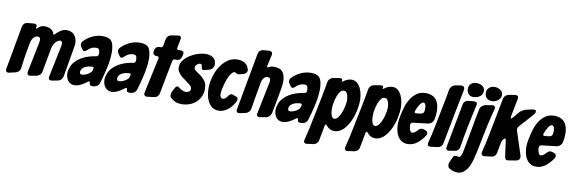

<svg xmlns="http://www.w3.org/2000/svg" viewBox="-95 -1324 6244 2089"><g transform="rotate(10 3027.0 -279.5)"><path d="M223 -534Q256 -567 290 -568L294 -569Q339 -569 368.5 -553Q398 -537 412 -492Q480 -565 531 -568L536 -569H544Q601 -569 630.5 -532.5Q660 -496 660 -443Q660 -429 657 -412L598 -69Q594 -47 578.5 -31.5Q563 -16 541 -12L481 -1Q477 0 470 0Q441 0 441 -28Q441 -31 443 -41L514 -384Q517 -399 517 -411Q517 -439 500 -444H495Q474 -444 446 -418Q419 -392 408 -332L362 -80Q358 -58 342.5 -43Q327 -28 305 -23L244 -13Q234 -11 231 -11Q204 -11 204 -41Q204 -48 205 -52L272 -384Q275 -399 275 -410Q275 -427 269.5 -434.5Q264 -442 258 -444Q248 -446 246 -446Q231 -446 218.5 -438.5Q206 -431 196.5 -419Q187 -407 181 -392.5Q175 -378 173 -364Q154 -270 143 -196Q132 -122 127 -79Q125 -56 110 -40.5Q95 -25 74 -20L8 -5Q-2 -3 -5 -3Q-32 -3 -32 -32Q-32 -39 -31 -43L56 -523Q60 -543 74.5 -556.5Q89 -570 110 -572L180 -578Q193 -578 203 -573Q213 -568 213 -553Q213 -549 211 -541Q210 -537 210 -531Q210 -526 212 -526Q215 -526 223 -534Z M739 -484Q781 -526 833 -549.5Q885 -573 942 -573Q999 -573 1027.5 -551Q1056 -529 1064 -468Q1068 -445 1068 -414Q1068 -373 1062 -328Q1056 -283 1046 -237.5Q1036 -192 1024 -148Q1012 -104 1000 -65Q995 -47 979.5 -34Q964 -21 944 -19L923 -17Q908 -17 899 -23Q890 -29 890 -46Q890 -62 881 -62Q875 -62 864 -54Q836 -31 801 -13Q766 5 729 7Q705 7 686.5 -2.5Q668 -12 656 -28Q644 -44 637.5 -64.5Q631 -85 631 -107Q631 -108 631.5 -123Q632 -138 642 -168Q655 -210 683.5 -240.5Q712 -271 748.5 -292.5Q785 -314 826.5 -326.5Q868 -339 908 -345Q931 -348 932 -369Q933 -374 933 -378Q933 -382 933 -386Q933 -411 924.5 -423.5Q916 -436 894 -436Q865 -436 842 -425Q819 -414 799 -394Q782 -377 770 -377Q759 -377 750 -389L730 -418Q721 -430 721 -444Q721 -448 723 -459Q725 -470 739 -484ZM901 -205Q902 -208 902 -213Q902 -222 897 -224Q892 -226 884 -226Q867 -225 847 -221Q827 -217 809.5 -208.5Q792 -200 779.5 -186.5Q767 -173 764 -152Q764 -144 765.5 -135.5Q767 -127 776 -124Q781 -121 789 -121Q802 -121 819.5 -126.5Q837 -132 853.5 -141.5Q870 -151 882 -163Q894 -175 897 -188Z M1149 -484Q1191 -526 1243 -549.5Q1295 -573 1352 -573Q1409 -573 1437.5 -551Q1466 -529 1474 -468Q1478 -445 1478 -414Q1478 -373 1472 -328Q1466 -283 1456 -237.5Q1446 -192 1434 -148Q1422 -104 1410 -65Q1405 -47 1389.5 -34Q1374 -21 1354 -19L1333 -17Q1318 -17 1309 -23Q1300 -29 1300 -46Q1300 -62 1291 -62Q1285 -62 1274 -54Q1246 -31 1211 -13Q1176 5 1139 7Q1115 7 1096.5 -2.5Q1078 -12 1066 -28Q1054 -44 1047.5 -64.5Q1041 -85 1041 -107Q1041 -108 1041.5 -123Q1042 -138 1052 -168Q1065 -210 1093.5 -240.5Q1122 -271 1158.5 -292.5Q1195 -314 1236.5 -326.5Q1278 -339 1318 -345Q1341 -348 1342 -369Q1343 -374 1343 -378Q1343 -382 1343 -386Q1343 -411 1334.5 -423.5Q1326 -436 1304 -436Q1275 -436 1252 -425Q1229 -414 1209 -394Q1192 -377 1180 -377Q1169 -377 1160 -389L1140 -418Q1131 -430 1131 -444Q1131 -448 1133 -459Q1135 -470 1149 -484ZM1311 -205Q1312 -208 1312 -213Q1312 -222 1307 -224Q1302 -226 1294 -226Q1277 -225 1257 -221Q1237 -217 1219.5 -208.5Q1202 -200 1189.5 -186.5Q1177 -173 1174 -152Q1174 -144 1175.5 -135.5Q1177 -127 1186 -124Q1191 -121 1199 -121Q1212 -121 1229.5 -126.5Q1247 -132 1263.5 -141.5Q1280 -151 1292 -163Q1304 -175 1307 -188Z M1803 -568Q1823 -568 1830.5 -559Q1838 -550 1838 -539Q1838 -536 1836 -526L1829 -501Q1818 -459 1779 -459H1756Q1737 -459 1732 -439L1661 -70Q1650 -21 1600 -16L1548 -10L1537 -8Q1534 -7 1528 -7Q1494 -7 1494 -38Q1494 -41 1496 -51L1580 -440Q1580 -450 1577 -455.5Q1574 -461 1563 -461H1551Q1532 -462 1523 -472Q1514 -482 1514 -496Q1514 -501 1515 -504L1518 -521Q1521 -540 1534 -551.5Q1547 -563 1567 -564H1583Q1602 -564 1607 -585L1621 -661Q1625 -680 1638.5 -693.5Q1652 -707 1672 -710L1746 -722Q1749 -723 1755 -723Q1781 -723 1781 -697Q1781 -690 1780 -686L1761 -588Q1761 -578 1764 -572.5Q1767 -567 1778 -567Z M2060 -431Q2059 -442 2054 -452Q2049 -462 2035 -462Q2030 -462 2019 -456Q2005 -450 1995 -438.5Q1985 -427 1985 -411Q1985 -388 2008.5 -373Q2032 -358 2060 -338Q2088 -318 2111.5 -286.5Q2135 -255 2135 -199Q2135 -152 2117 -114Q2099 -76 2068.5 -49Q2038 -22 1997.5 -7.5Q1957 7 1911 7Q1873 7 1844.5 -5Q1816 -17 1793 -38Q1779 -50 1778.5 -61.5Q1778 -73 1778 -74Q1778 -95 1788 -112L1810 -153Q1822 -175 1837 -175Q1846 -175 1860 -164Q1876 -151 1896 -141.5Q1916 -132 1933 -132Q1952 -132 1969 -143Q1986 -155 1986 -172Q1986 -184 1979 -196Q1972 -208 1954 -222L1906 -258Q1891 -269 1874.5 -281.5Q1858 -294 1844.5 -309.5Q1831 -325 1822 -343Q1813 -361 1813 -383Q1813 -427 1841 -462.5Q1869 -498 1910 -523.5Q1951 -549 1997 -563Q2043 -577 2080 -577Q2128 -577 2160.5 -555Q2193 -533 2195 -479V-475Q2194 -455 2179 -437.5Q2164 -420 2141 -414L2094 -401Q2086 -399 2083 -399Q2062 -399 2060 -431Z M2482 -178Q2498 -173 2501 -163.5Q2504 -154 2504 -149Q2504 -140 2499 -128Q2486 -101 2468 -77Q2450 -53 2427 -34Q2404 -15 2377.5 -4Q2351 7 2321 7Q2278 7 2249.5 -14.5Q2221 -36 2203.5 -68.5Q2186 -101 2179 -140Q2172 -179 2172 -214Q2172 -270 2188.5 -333.5Q2205 -397 2237.5 -451Q2270 -505 2318.5 -541Q2367 -577 2431 -577Q2485 -577 2518 -551.5Q2551 -526 2559 -481Q2559 -445 2522 -434L2471 -421Q2469 -420 2464 -420Q2452 -420 2435 -431Q2427 -436 2422 -436Q2408 -436 2394.5 -421.5Q2381 -407 2368.5 -383.5Q2356 -360 2346 -331.5Q2336 -303 2328.5 -274.5Q2321 -246 2316.5 -221.5Q2312 -197 2312 -182Q2312 -179 2312.5 -165Q2313 -151 2324 -138Q2330 -128 2344 -128Q2358 -128 2371.5 -139.5Q2385 -151 2395 -166Q2413 -194 2434 -194Q2440 -194 2446 -191Z M2784 -557Q2801 -566 2822 -568H2836Q2905 -568 2932.5 -530Q2960 -492 2960 -427Q2960 -394 2952 -348Q2940 -278 2927 -208.5Q2914 -139 2900 -69Q2895 -47 2879 -31.5Q2863 -16 2840 -12L2782 -2Q2772 0 2769 0Q2757 0 2749 -8Q2741 -16 2741 -28Q2741 -31 2743 -41L2813 -384Q2817 -399 2817 -412Q2817 -422 2812.5 -431Q2808 -440 2800 -444Q2794 -446 2788 -446Q2761 -446 2744 -426Q2727 -406 2722 -381Q2704 -284 2691 -204.5Q2678 -125 2670 -79Q2667 -57 2651.5 -40.5Q2636 -24 2613 -19L2557 -7Q2547 -5 2544 -5Q2531 -5 2523 -12Q2515 -19 2515 -32Q2515 -35 2517 -45L2632 -674Q2636 -696 2651.5 -710Q2667 -724 2690 -726L2748 -731Q2764 -731 2776 -725Q2788 -719 2788 -700Q2788 -696 2787.5 -693Q2787 -690 2786 -686L2760 -570Q2758 -562 2758 -559Q2758 -550 2766 -550Q2771 -550 2784 -557Z M3039 -484Q3081 -526 3133 -549.5Q3185 -573 3242 -573Q3299 -573 3327.5 -551Q3356 -529 3364 -468Q3368 -445 3368 -414Q3368 -373 3362 -328Q3356 -283 3346 -237.5Q3336 -192 3324 -148Q3312 -104 3300 -65Q3295 -47 3279.5 -34Q3264 -21 3244 -19L3223 -17Q3208 -17 3199 -23Q3190 -29 3190 -46Q3190 -62 3181 -62Q3175 -62 3164 -54Q3136 -31 3101 -13Q3066 5 3029 7Q3005 7 2986.5 -2.5Q2968 -12 2956 -28Q2944 -44 2937.5 -64.5Q2931 -85 2931 -107Q2931 -108 2931.5 -123Q2932 -138 2942 -168Q2955 -210 2983.5 -240.5Q3012 -271 3048.5 -292.5Q3085 -314 3126.5 -326.5Q3168 -339 3208 -345Q3231 -348 3232 -369Q3233 -374 3233 -378Q3233 -382 3233 -386Q3233 -411 3224.5 -423.5Q3216 -436 3194 -436Q3165 -436 3142 -425Q3119 -414 3099 -394Q3082 -377 3070 -377Q3059 -377 3050 -389L3030 -418Q3021 -430 3021 -444Q3021 -448 3023 -459Q3025 -470 3039 -484ZM3201 -205Q3202 -208 3202 -213Q3202 -222 3197 -224Q3192 -226 3184 -226Q3167 -225 3147 -221Q3127 -217 3109.5 -208.5Q3092 -200 3079.5 -186.5Q3067 -173 3064 -152Q3064 -144 3065.5 -135.5Q3067 -127 3076 -124Q3081 -121 3089 -121Q3102 -121 3119.5 -126.5Q3137 -132 3153.5 -141.5Q3170 -151 3182 -163Q3194 -175 3197 -188Z M3598 -540Q3639 -572 3679 -576Q3682 -577 3690 -577Q3726 -577 3751 -556Q3776 -535 3791 -503Q3806 -471 3812.5 -434.5Q3819 -398 3819 -366Q3819 -321 3806.5 -259.5Q3794 -198 3768 -140.5Q3742 -83 3702.5 -41Q3663 1 3609 7H3598Q3547 7 3513 -36Q3505 -47 3497 -47Q3490 -47 3487 -31L3456 133Q3452 155 3435.5 169.5Q3419 184 3396 187L3373 189L3336 195Q3332 196 3325 196Q3296 196 3296 170Q3296 165 3298 155L3329 26L3393 -287L3418 -417L3434 -507Q3438 -527 3452 -541Q3466 -555 3486 -559L3563 -572Q3573 -572 3581 -569.5Q3589 -567 3589 -554Q3589 -549 3588 -546Q3587 -544 3587 -541Q3587 -536 3590 -536Q3594 -536 3598 -540ZM3579 -125Q3602 -128 3620.5 -154Q3639 -180 3652 -215Q3665 -250 3672 -287Q3679 -324 3679 -348Q3679 -361 3676.5 -377.5Q3674 -394 3668.5 -409Q3663 -424 3654 -434Q3645 -444 3632 -444H3626Q3604 -443 3588 -423Q3572 -403 3561.5 -376Q3551 -349 3544.5 -320Q3538 -291 3535 -271L3533 -230Q3533 -220 3534 -202.5Q3535 -185 3539.5 -168Q3544 -151 3552.5 -138Q3561 -125 3576 -125Z M4049 -540Q4090 -572 4130 -576Q4133 -577 4141 -577Q4177 -577 4202 -556Q4227 -535 4242 -503Q4257 -471 4263.5 -434.5Q4270 -398 4270 -366Q4270 -321 4257.5 -259.5Q4245 -198 4219 -140.5Q4193 -83 4153.5 -41Q4114 1 4060 7H4049Q3998 7 3964 -36Q3956 -47 3948 -47Q3941 -47 3938 -31L3907 133Q3903 155 3886.5 169.5Q3870 184 3847 187L3824 189L3787 195Q3783 196 3776 196Q3747 196 3747 170Q3747 165 3749 155L3780 26L3844 -287L3869 -417L3885 -507Q3889 -527 3903 -541Q3917 -555 3937 -559L4014 -572Q4024 -572 4032 -569.5Q4040 -567 4040 -554Q4040 -549 4039 -546Q4038 -544 4038 -541Q4038 -536 4041 -536Q4045 -536 4049 -540ZM4030 -125Q4053 -128 4071.5 -154Q4090 -180 4103 -215Q4116 -250 4123 -287Q4130 -324 4130 -348Q4130 -361 4127.5 -377.5Q4125 -394 4119.5 -409Q4114 -424 4105 -434Q4096 -444 4083 -444H4077Q4055 -443 4039 -423Q4023 -403 4012.5 -376Q4002 -349 3995.5 -320Q3989 -291 3986 -271L3984 -230Q3984 -220 3985 -202.5Q3986 -185 3990.5 -168Q3995 -151 4003.5 -138Q4012 -125 4027 -125Z M4593 -118Q4561 -68 4514.5 -30.5Q4468 7 4409 7Q4369 7 4342 -11Q4315 -29 4298.5 -57.5Q4282 -86 4275 -121Q4268 -156 4268 -189Q4268 -194 4268 -198.5Q4268 -203 4269 -208Q4270 -236 4277 -269Q4286 -317 4301 -370.5Q4316 -424 4343 -469Q4370 -514 4410.5 -543.5Q4451 -573 4510 -573H4520Q4561 -570 4588 -556Q4615 -542 4631.5 -518.5Q4648 -495 4655 -463.5Q4662 -432 4662 -396Q4662 -371 4659 -345Q4657 -336 4655.5 -326.5Q4654 -317 4652 -306Q4647 -284 4629 -268.5Q4611 -253 4587 -250L4430 -232Q4401 -228 4401 -200Q4402 -188 4404 -174Q4406 -160 4410.5 -149Q4415 -138 4421.5 -130.5Q4428 -123 4438 -123Q4451 -123 4465 -133Q4479 -143 4489 -154Q4506 -174 4517.5 -179Q4529 -184 4538 -184Q4541 -184 4551 -182L4576 -174Q4595 -167 4598 -157Q4601 -147 4601 -142Q4601 -132 4593 -118ZM4530 -377Q4532 -390 4532 -405.5Q4532 -421 4529.5 -434.5Q4527 -448 4520.5 -457.5Q4514 -467 4502 -467H4501Q4486 -467 4465.5 -438Q4445 -409 4428 -363Q4426 -355 4426 -352Q4426 -341 4433 -339.5Q4440 -338 4448 -338L4496 -344Q4525 -349 4530 -377Z M4869 -721Q4873 -722 4880 -722Q4896 -722 4904.5 -713Q4913 -704 4913 -690Q4913 -682 4912 -677L4869 -464L4794 -71Q4790 -48 4773.5 -33Q4757 -18 4733 -16L4668 -8Q4664 -7 4656 -7Q4627 -7 4627 -34Q4627 -39 4629 -49L4653 -145L4681 -280L4738 -569L4752 -652Q4757 -675 4774 -691.5Q4791 -708 4814 -712Z M5128 -704Q5128 -682 5118.5 -666.5Q5109 -651 5094 -641Q5079 -631 5060.5 -626Q5042 -621 5023 -621Q4990 -621 4970.5 -643Q4951 -665 4951 -697Q4951 -733 4974.5 -755Q4998 -777 5033 -777Q5050 -777 5067 -773Q5084 -769 5097.5 -760Q5111 -751 5119.5 -737.5Q5128 -724 5128 -704ZM5041 -576Q5055 -576 5066 -571.5Q5077 -567 5077 -550Q5077 -547 5075 -537Q5067 -501 5054 -442Q5041 -383 5027.5 -316Q5014 -249 5001.5 -181.5Q4989 -114 4981 -61Q4979 -41 4965.5 -27Q4952 -13 4932 -10L4870 0Q4867 1 4861 1Q4833 1 4833 -26Q4833 -33 4834 -37L4926 -523Q4930 -543 4944 -555.5Q4958 -568 4978 -570Z M5329 -696Q5329 -677 5320.5 -661.5Q5312 -646 5298 -635Q5284 -624 5267 -618Q5250 -612 5232 -612Q5195 -612 5173.5 -633Q5152 -654 5152 -689Q5152 -725 5176 -747Q5200 -769 5235 -769Q5270 -769 5299.5 -750.5Q5329 -732 5329 -696ZM5209 -562 5231 -567Q5242 -570 5248 -570Q5278 -570 5278 -540Q5278 -534 5275 -523L5261 -472L5232 -349L5206 -225L5169 -40L5149 42Q5142 70 5130 101Q5118 132 5100 158Q5082 184 5056 201Q5030 218 4995 218Q4954 218 4911 194Q4894 184 4890.5 170.5Q4887 157 4887 150Q4887 135 4894 121L4918 67Q4926 50 4935 46.5Q4944 43 4952 43Q4961 43 4973 46Q4983 48 4986 48Q4996 48 5007 27Q5012 19 5015.5 7.5Q5019 -4 5022 -18L5071 -282L5085 -364L5112 -500Q5117 -523 5135 -538.5Q5153 -554 5176 -558Z M5569 -392Q5560 -381 5557.5 -372Q5555 -363 5555 -357Q5555 -353 5557 -345L5642 -83Q5645 -73 5645 -64Q5645 -51 5635.5 -37.5Q5626 -24 5597 -20L5520 -8Q5517 -7 5510 -7Q5496 -7 5489 -15.5Q5482 -24 5479 -45L5455 -221Q5452 -235 5444 -235Q5437 -235 5430.5 -228Q5424 -221 5419.5 -212Q5415 -203 5411.5 -193.5Q5408 -184 5407 -178L5386 -66Q5382 -45 5367 -31.5Q5352 -18 5330 -16H5329L5274 -10L5263 -8Q5260 -7 5254 -7Q5221 -7 5221 -38Q5221 -41 5223 -51L5246 -145L5274 -281L5346 -655Q5350 -677 5365.5 -692Q5381 -707 5403 -711L5467 -721Q5471 -722 5478 -722Q5507 -722 5507 -694Q5507 -691 5505 -681L5467 -486Q5466 -482 5466 -478.5Q5466 -475 5466 -473Q5466 -462 5471 -462Q5478 -462 5491 -478L5544 -541Q5559 -559 5581.5 -570.5Q5604 -582 5625 -587L5678 -598Q5690 -601 5699 -601Q5718 -601 5721 -593Q5724 -585 5724 -581Q5724 -564 5702 -541Z M6013 -118Q5981 -68 5934.5 -30.5Q5888 7 5829 7Q5789 7 5762 -11Q5735 -29 5718.5 -57.5Q5702 -86 5695 -121Q5688 -156 5688 -189Q5688 -194 5688 -198.5Q5688 -203 5689 -208Q5690 -236 5697 -269Q5706 -317 5721 -370.5Q5736 -424 5763 -469Q5790 -514 5830.5 -543.5Q5871 -573 5930 -573H5940Q5981 -570 6008 -556Q6035 -542 6051.5 -518.5Q6068 -495 6075 -463.5Q6082 -432 6082 -396Q6082 -371 6079 -345Q6077 -336 6075.5 -326.5Q6074 -317 6072 -306Q6067 -284 6049 -268.5Q6031 -253 6007 -250L5850 -232Q5821 -228 5821 -200Q5822 -188 5824 -174Q5826 -160 5830.5 -149Q5835 -138 5841.5 -130.5Q5848 -123 5858 -123Q5871 -123 5885 -133Q5899 -143 5909 -154Q5926 -174 5937.5 -179Q5949 -184 5958 -184Q5961 -184 5971 -182L5996 -174Q6015 -167 6018 -157Q6021 -147 6021 -142Q6021 -132 6013 -118ZM5950 -377Q5952 -390 5952 -405.5Q5952 -421 5949.5 -434.5Q5947 -448 5940.5 -457.5Q5934 -467 5922 -467H5921Q5906 -467 5885.5 -438Q5865 -409 5848 -363Q5846 -355 5846 -352Q5846 -341 5853 -339.5Q5860 -338 5868 -338L5916 -344Q5945 -349 5950 -377Z"/></g></svg>

Font: Bangerz 2
Style: Regular
Weight: 400
Designer: vernon adams
Foundry: Vernon Adams
Version: Version 2.10;December 28, 2023;FontCreator 13.0.0.2683 64-bi